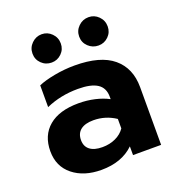

<svg xmlns="http://www.w3.org/2000/svg" viewBox="-128 -792 841 912"><g transform="rotate(-20 292.5 -336.5)"><path d="M111 -616Q111 -646 132.5 -667Q154 -688 183 -688Q212 -688 233 -667Q254 -646 254 -616Q254 -586 233 -565.5Q212 -545 183 -545Q153 -545 132 -565.5Q111 -586 111 -616ZM347 -616Q347 -646 368.5 -667Q390 -688 420 -688Q449 -688 470 -667Q491 -646 491 -616Q491 -586 470 -565.5Q449 -545 420 -545Q390 -545 368.5 -565.5Q347 -586 347 -616ZM32 -151Q32 -231 85 -275.5Q138 -320 235 -320Q278 -320 317 -311Q356 -302 386 -286V-298Q386 -343 354 -364Q322 -385 256 -385Q168 -385 94 -352V-462Q126 -476 177 -485.5Q228 -495 279 -495Q409 -495 473 -441.5Q537 -388 537 -292V0H395V-44Q334 15 231 15Q143 15 87.5 -29.5Q32 -74 32 -151ZM386 -138V-186Q335 -220 274 -220Q232 -220 209.5 -202.5Q187 -185 187 -151Q187 -119 209 -102Q231 -85 272 -85Q309 -85 339 -99Q369 -113 386 -138Z"/></g></svg>

Font: Prompt SemiBold
Style: Regular
Weight: 600
Designer: Katatrad Team
Foundry: CadsonDemak
Version: Version 1.000